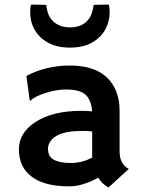

<svg xmlns="http://www.w3.org/2000/svg" viewBox="-20 -806 623 838"><path d="M408.7 -30.3Q339.4 7.3 283.2 7.3Q227.1 7.3 187 -3.2Q147 -13.7 119.1 -34.2Q62.5 -75.7 62.5 -154.3Q62.5 -224.6 131.8 -271.5Q207 -322.3 335.9 -322.3L355.5 -321.8Q361.3 -321.3 368.7 -321Q376 -320.8 381.8 -319.8Q377.9 -397.9 314.5 -411.1Q293.5 -415.5 269.8 -415.5Q246.1 -415.5 223.4 -411.4Q200.7 -407.2 179.2 -400.4Q131.8 -385.3 111.3 -365.7L109.9 -366.7L95.2 -474.6Q181.6 -520 284.2 -520Q443.4 -520 487.8 -405.3Q502 -368.7 502 -322.8V-146Q502 -89.4 542 -68.8L453.6 12.2Q425.8 -2.4 408.7 -30.3ZM382.3 -231.9Q369.1 -234.4 355 -234.4H335.4Q227.5 -234.4 198.2 -186.5Q189.5 -172.4 189.5 -156.7Q189.5 -141.1 195.1 -129.2Q200.7 -117.2 213.9 -109.4Q239.3 -94.7 289.3 -94.7Q339.4 -94.7 382.8 -118.7Q382.3 -124 382.3 -129.9ZM453.6 -786.1Q458.5 -781.2 458.5 -752.9Q458.5 -724.6 448.5 -697Q438.5 -669.4 417.5 -647.5Q370.1 -598.1 285.2 -598.1Q200.2 -598.1 152.8 -647.5Q111.8 -690.4 111.8 -752.4Q111.8 -781.2 116.7 -786.1L181.6 -784.7Q186.5 -746.1 199.7 -727.5Q228.5 -686.5 285.2 -686.5Q341.8 -686.5 368.7 -724.6Q383.8 -746.1 388.7 -784.7Z"/></svg>

Font: HammersmithOne
Style: Regular
Weight: 400
Designer: Nicole Fally
Foundry: Nicole Fally
Version: Version 1.003